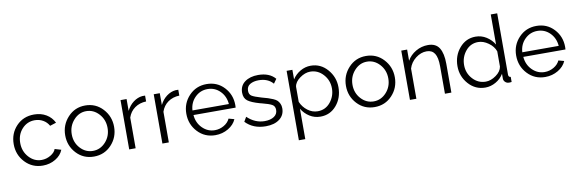

<svg xmlns="http://www.w3.org/2000/svg" viewBox="-60 -1258 6019 1999"><g transform="rotate(-10 2949.5 -258.5)"><path d="M301 10Q189 10 114 -69.5Q39 -149 39 -262Q39 -375 112.5 -452.5Q186 -530 300 -530Q373 -530 428.5 -497Q484 -464 512 -406L446 -385Q424 -425 384.5 -447.5Q345 -470 297 -470Q217 -470 162.5 -410.5Q108 -351 108 -262Q108 -174 164 -112Q220 -50 298 -50Q348 -50 393 -76.5Q438 -103 450 -139L517 -119Q495 -62 435 -26Q375 10 301 10Z M841 -530Q952 -530 1026 -450Q1100 -370 1100 -259Q1100 -148 1026 -69Q952 10 841 10Q730 10 656.5 -69Q583 -148 583 -259Q583 -370 657 -450Q731 -530 841 -530ZM841 -470Q764 -470 708 -407.5Q652 -345 652 -258Q652 -171 707.5 -110.5Q763 -50 841 -50Q919 -50 975 -111.5Q1031 -173 1031 -260Q1031 -347 975 -408.5Q919 -470 841 -470Z M1474 -461Q1405 -459 1354 -423Q1303 -387 1282 -324V0H1214V-521H1278V-396Q1305 -451 1349.5 -484.5Q1394 -518 1444 -523Q1463 -524 1474 -523Z M1825 -461Q1756 -459 1705 -423Q1654 -387 1633 -324V0H1565V-521H1629V-396Q1656 -451 1700.5 -484.5Q1745 -518 1795 -523Q1814 -524 1825 -523Z M2125 10Q2013 10 1938.5 -69.5Q1864 -149 1864 -262Q1864 -373 1938.5 -451.5Q2013 -530 2124 -530Q2236 -530 2309 -451.5Q2382 -373 2382 -263Q2382 -241 2381 -236H1935Q1942 -152 1997.5 -97Q2053 -42 2128 -42Q2179 -42 2224 -68Q2269 -94 2288 -136L2347 -120Q2323 -63 2261.5 -26.5Q2200 10 2125 10ZM1933 -285H2318Q2311 -369 2256.5 -423Q2202 -477 2125 -477Q2048 -477 1993 -422.5Q1938 -368 1933 -285Z M2658 10Q2525 10 2444 -75L2472 -123Q2554 -45 2655 -45Q2717 -45 2754.5 -70Q2792 -95 2792 -140Q2792 -179 2762.5 -196Q2733 -213 2658 -232Q2645 -235 2638 -237Q2549 -262 2511.5 -290.5Q2474 -319 2474 -377Q2474 -450 2528.5 -490Q2583 -530 2669 -530Q2789 -530 2850 -458L2817 -412Q2763 -475 2665 -475Q2611 -475 2574.5 -453.5Q2538 -432 2538 -385Q2538 -347 2564.5 -330.5Q2591 -314 2663 -293Q2707 -281 2730 -274Q2753 -267 2782 -254.5Q2811 -242 2824.5 -228.5Q2838 -215 2848 -194Q2858 -173 2858 -145Q2858 -73 2803.5 -31.5Q2749 10 2658 10Z M3038 -108V213H2970V-521H3031V-420Q3063 -470 3115 -500Q3167 -530 3225 -530Q3330 -530 3401 -448.5Q3472 -367 3472 -260Q3472 -147 3405.5 -68.5Q3339 10 3236 10Q3173 10 3121.5 -22.5Q3070 -55 3038 -108ZM3403 -260Q3403 -345 3346.5 -407.5Q3290 -470 3209 -470Q3155 -470 3100 -430.5Q3045 -391 3038 -341V-181Q3062 -124 3111 -87Q3160 -50 3217 -50Q3299 -50 3351 -113.5Q3403 -177 3403 -260Z M3809 -530Q3920 -530 3994 -450Q4068 -370 4068 -259Q4068 -148 3994 -69Q3920 10 3809 10Q3698 10 3624.5 -69Q3551 -148 3551 -259Q3551 -370 3625 -450Q3699 -530 3809 -530ZM3809 -470Q3732 -470 3676 -407.5Q3620 -345 3620 -258Q3620 -171 3675.5 -110.5Q3731 -50 3809 -50Q3887 -50 3943 -111.5Q3999 -173 3999 -260Q3999 -347 3943 -408.5Q3887 -470 3809 -470Z M4620 0H4552V-291Q4552 -383 4524.5 -425.5Q4497 -468 4440 -468Q4379 -468 4324 -425.5Q4269 -383 4250 -319V0H4182V-521H4244V-403Q4276 -460 4336 -495Q4396 -530 4465 -530Q4548 -530 4584 -472Q4620 -414 4620 -305Z M4730 -259Q4730 -371 4798 -450.5Q4866 -530 4968 -530Q5030 -530 5082 -497Q5134 -464 5165 -412V-730H5233V-82Q5233 -55 5257 -54V0Q5236 3 5226 2Q5204 1 5188.5 -14.5Q5173 -30 5173 -50V-101Q5142 -50 5089 -20Q5036 10 4979 10Q4873 10 4801.5 -70.5Q4730 -151 4730 -259ZM5165 -179V-340Q5146 -394 5092.5 -432Q5039 -470 4985 -470Q4904 -470 4852 -406.5Q4800 -343 4800 -259Q4800 -173 4856.5 -111.5Q4913 -50 4994 -50Q5048 -50 5102.5 -89Q5157 -128 5165 -179Z M5612 10Q5500 10 5425.5 -69.5Q5351 -149 5351 -262Q5351 -373 5425.5 -451.5Q5500 -530 5611 -530Q5723 -530 5796 -451.5Q5869 -373 5869 -263Q5869 -241 5868 -236H5422Q5429 -152 5484.5 -97Q5540 -42 5615 -42Q5666 -42 5711 -68Q5756 -94 5775 -136L5834 -120Q5810 -63 5748.5 -26.5Q5687 10 5612 10ZM5420 -285H5805Q5798 -369 5743.5 -423Q5689 -477 5612 -477Q5535 -477 5480 -422.5Q5425 -368 5420 -285Z"/></g></svg>

Font: Raleway-v4020
Style: Regular
Weight: 400
Designer: Matt McInerney, Pablo Impallari, Rodrigo Fuenzalida
Foundry: Matt McInerney, Pablo Impallari, Rodrigo Fuenzalida
Version: Version 4.020;PS 004.020;hotconv 1.0.88;makeotf.lib2.5.64775